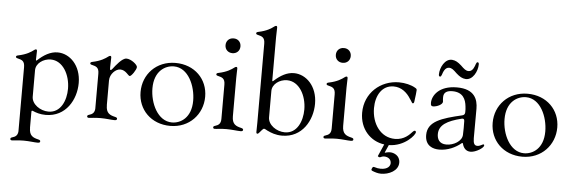

<svg xmlns="http://www.w3.org/2000/svg" viewBox="-58 -969 4126 1387"><g transform="rotate(5 2005.5 -275.0)"><path d="M63.9 216.3C79.9 216.3 102.3 210.6 148.8 210.6C190.7 210.6 223.7 216.6 250.4 216.6C260.3 216.6 267.8 214.1 267.8 205.6C267.8 198.9 263.8 195.7 252.1 192.8C214.5 183.9 185.7 171.9 186.1 114.3H185.7V-1.8C186.1 -9.9 188.6 -11.7 196 -8.9C219.1 1.4 250 11.7 290.1 11.7C436.4 11.7 508.2 -118.3 508.2 -238.3C508.2 -366.1 425.8 -445.7 337.4 -445.7C284.8 -445.7 236.9 -416.5 192.8 -375.4C187.9 -371.8 186.1 -373.2 185.7 -380C186.1 -404.8 187.5 -426.1 187.5 -441.8C187.5 -451 184.3 -453.8 179 -453.8C175.1 -453.8 171.9 -451.7 166.9 -448.2C147 -432.9 115.8 -411.9 55.8 -399.5C45.8 -397.7 40.1 -394.5 40.1 -388.1C40.1 -382.1 45.1 -379.3 53.3 -377.5C83.5 -370 104.8 -364.3 104.8 -317.8V147.7C102.3 177.6 85.9 187.9 63.6 194.2C55.4 196.7 51.1 199.9 51.1 206.3C51.1 213.4 56.5 216.3 63.9 216.3ZM185.7 -111.9V-303.3C185.7 -353 238.3 -390.3 292.3 -390.3C380 -390.3 434.7 -292.6 434.7 -190C434.7 -106.2 397.4 -13.8 308.2 -13.8C247.9 -13.8 185.7 -57.2 185.7 -111.9Z M602.6 5.7C618.6 5.7 641 0 687.5 0C729.4 0 762.4 6 789.1 6C799 6 806.5 3.6 806.5 -5C806.5 -11.7 802.6 -14.9 790.8 -17.8C753.2 -26.6 724.4 -38.7 724.8 -96.2H724.4V-275.6C724.4 -323.9 766.7 -362.2 798.7 -362.2C839.8 -362.2 858.7 -321 870.7 -321C882.8 -321 916.9 -370.7 916.9 -389.9C916.9 -407.3 870.4 -444.6 836.6 -444.6C805.4 -444.6 762.8 -388.5 742.9 -362.9C737.2 -355.5 733.7 -352.3 729.4 -352.3C724.1 -352.3 724.4 -361.2 724.4 -373.2C724.4 -400.9 726.2 -424.7 726.2 -441.8C726.2 -451 722.7 -453.8 717.7 -453.8C713.8 -453.8 710.2 -451.7 705.3 -448.2C685.4 -432.9 654.1 -411.9 594.1 -399.5C584.5 -397.7 578.8 -394.5 578.8 -388.1C578.8 -382.1 583.5 -379.3 591.6 -377.5C621.8 -370 643.5 -364.3 643.5 -317.8V-62.9C641 -33 624.6 -22.7 602.3 -16.3C594.1 -13.8 589.8 -10.7 589.8 -4.3C589.8 2.8 595.2 5.7 602.6 5.7Z M1193.5 12.4C1331.3 12.4 1426.8 -91.6 1426.8 -219.1C1427.2 -346.9 1331.3 -444.2 1192.5 -444.2C1054 -444.2 958.5 -341.3 958.8 -213.4C958.8 -85.9 1054 12.4 1193.5 12.4ZM1041.9 -247.9C1041.9 -372.2 1119.3 -418.3 1182.9 -418.3C1287.6 -418.3 1343 -290.1 1343 -183.2C1343 -57.9 1264.9 -13.5 1203.5 -13.5C1099.8 -13.5 1041.9 -139.9 1041.9 -247.9Z M1516.3 5.7C1532.3 5.7 1554.7 0 1601.2 0C1643.1 0 1676.1 6 1703.1 6C1713.1 6 1720.5 3.6 1720.5 -5C1720.5 -11.7 1716.3 -14.9 1704.9 -17.8C1667.3 -26.6 1638.5 -38.7 1638.5 -96.2V-373.2C1638.5 -400.9 1640.3 -424.7 1640.3 -441.8C1640.3 -451 1636.7 -453.8 1631.7 -453.8C1627.8 -453.8 1624.3 -451.7 1619.3 -448.2C1599.4 -432.9 1568.2 -411.9 1508.2 -399.5C1498.6 -397.7 1492.9 -394.5 1492.9 -388.1C1492.9 -382.1 1497.5 -379.3 1505.7 -377.5C1535.9 -370 1557.5 -364.3 1557.5 -317.8V-69.6C1557.2 -34.4 1540.1 -23.4 1516.3 -16.3C1507.8 -13.8 1503.6 -10.7 1503.6 -4.3C1503.6 2.8 1508.9 5.7 1516.3 5.7ZM1540.8 -603.7C1540.8 -572.1 1563.9 -550.1 1595.2 -550.1C1626.4 -550.1 1649.1 -572.1 1649.1 -603.7C1649.1 -635.7 1626.4 -657.7 1595.2 -657.3C1563.9 -657.7 1540.8 -635.7 1540.8 -603.7Z M1818.5 -638.1V-66.1C1818.5 -30.5 1817.5 -7.5 1817.5 2.1C1817.5 8.9 1820 13.8 1825.6 13.8C1829.2 13.8 1832.7 11.4 1837.4 6C1851.9 -10.3 1863.6 -26.3 1870.7 -26.3C1877.5 -26.3 1886.4 -19.5 1899.5 -13.1V-13.5C1923.3 -1.8 1957.7 12.1 2003.9 12.1C2150.2 12.1 2221.9 -117.9 2221.9 -237.9C2221.9 -365.8 2139.6 -445.3 2051.1 -445.3C2000.4 -445.3 1954.2 -418.3 1911.2 -379.6L1908 -376.8C1902.3 -372.2 1900.6 -372.5 1899.5 -377.8V-693.5C1899.5 -721.2 1901.3 -745 1901.3 -762.1C1901.3 -771.3 1897.7 -774.1 1892.8 -774.1C1888.8 -774.1 1885.3 -772 1880.3 -768.5C1860.4 -753.2 1829.2 -732.2 1769.2 -719.8C1759.6 -718 1753.9 -714.8 1753.9 -708.5C1753.9 -702.4 1758.5 -699.6 1766.7 -697.8C1796.9 -690.3 1818.5 -684.7 1818.5 -638.1ZM1899.5 -111.5V-302.9C1899.5 -352.6 1952.1 -389.9 2006 -389.9C2093.8 -389.9 2148.4 -292.3 2148.4 -189.6C2148.4 -105.8 2111.2 -13.5 2022 -13.5C1961.6 -13.5 1899.5 -56.8 1899.5 -111.5Z M2316.1 5.7C2332 5.7 2354.4 0 2400.9 0C2442.8 0 2475.9 6 2502.8 6C2512.8 6 2520.2 3.6 2520.2 -5C2520.2 -11.7 2516 -14.9 2504.6 -17.8C2467 -26.6 2438.2 -38.7 2438.2 -96.2V-373.2C2438.2 -400.9 2440 -424.7 2440 -441.8C2440 -451 2436.4 -453.8 2431.5 -453.8C2427.6 -453.8 2424 -451.7 2419 -448.2C2399.1 -432.9 2367.9 -411.9 2307.9 -399.5C2298.3 -397.7 2292.6 -394.5 2292.6 -388.1C2292.6 -382.1 2297.2 -379.3 2305.4 -377.5C2335.6 -370 2357.2 -364.3 2357.2 -317.8V-69.6C2356.9 -34.4 2339.8 -23.4 2316.1 -16.3C2307.5 -13.8 2303.3 -10.7 2303.3 -4.3C2303.3 2.8 2308.6 5.7 2316.1 5.7ZM2340.6 -603.7C2340.6 -572.1 2363.6 -550.1 2394.9 -550.1C2426.1 -550.1 2448.9 -572.1 2448.9 -603.7C2448.9 -635.7 2426.1 -657.7 2394.9 -657.3C2363.6 -657.7 2340.6 -635.7 2340.6 -603.7Z M2739.7 223.7C2797.2 224.1 2865.1 192.1 2865.1 132.8C2865.1 78.8 2816.1 63.9 2794 63.9C2778.1 63.9 2765.3 67.1 2755.3 70.3C2753.6 70.7 2754.3 68.2 2757.5 60.7L2778.8 12.8C2893.5 11 2965.6 -76.3 2965.6 -96.9C2965.6 -103 2961.6 -106.9 2956.7 -106.9C2952.8 -106.9 2948.5 -104.4 2942.8 -98.4C2923.3 -77.4 2886.7 -35.5 2818.9 -35.5C2714.5 -35.5 2648.8 -131.4 2648.8 -244.3C2648.8 -334.5 2691.8 -411.9 2776.6 -412.3C2833.5 -412.6 2875 -376.8 2901.3 -333.8C2916.2 -314.6 2918 -302.9 2925.4 -302.9C2930.4 -302.9 2933.6 -306.5 2935 -316.1C2941.1 -355.8 2944.2 -391 2944.6 -400.6C2944.6 -408 2941.1 -411.2 2931.8 -416.5C2902.7 -434.3 2856.2 -445.3 2812.9 -445.3C2679.3 -445.3 2566.4 -346.6 2566.4 -203.5C2566.4 -85.6 2644.2 -2.5 2745.4 11L2706.7 98.7C2706.3 100.5 2708.5 101.9 2715.9 105.5C2717.7 105.8 2719.1 106.2 2720.9 106.2C2728 106.2 2735.8 97.7 2751.8 97.7C2782.3 97.7 2803.6 114.7 2803.6 142C2803.6 161.9 2786.9 188.2 2734.7 188.2C2720.5 188.2 2705.3 185.7 2689.3 180.4C2681.5 177.9 2677.6 179.7 2674 186.8L2670.8 193.9C2667.6 201.3 2669 205.3 2676.5 208.8C2695.3 216.6 2718 223.7 2739.7 223.7Z M3143.5 13.5C3205.6 13.5 3261.4 -13.1 3300.8 -45.5C3302.9 -47.6 3305 -48.7 3306.8 -48.7C3309.3 -48.7 3310.4 -46.9 3311.4 -43.7C3318.9 -14.2 3336.6 9.2 3371.1 9.2C3409.4 9.2 3465.6 -27.3 3465.6 -44.7C3465.6 -48.3 3463.8 -51.8 3459.2 -51.8C3452.1 -51.8 3436.8 -37.3 3416.2 -37.3C3395.6 -37.3 3386.4 -50.8 3386 -89.8C3386 -176.1 3387.1 -220.2 3386.7 -304C3386.4 -371.1 3362.2 -445.3 3233 -445.3C3103.3 -445.3 3055.8 -370.4 3055.4 -318.5C3055 -297.6 3061.4 -293.7 3072.8 -293.7C3101.2 -293.7 3141.3 -313.2 3141.3 -333.1C3139.6 -347.3 3138.8 -359.4 3139.2 -366.1C3139.2 -399.5 3161.2 -415.1 3202.8 -415.1C3279.8 -415.1 3300.8 -364.7 3306.1 -314.6C3308.2 -301.8 3308.6 -285.2 3308.2 -271.7C3307.9 -257.8 3301.8 -250.7 3288.4 -247.5C3141.3 -213.1 3041.2 -182.9 3041.2 -83.5C3041.2 -4.3 3099.1 13.5 3143.5 13.5ZM3094.8 -527C3094.8 -517.8 3098 -512.4 3104.4 -512.4C3110.1 -512.4 3113.6 -518.8 3116.5 -527C3121.4 -541.5 3132.8 -581.7 3163.7 -581.7C3183.9 -581.7 3196.7 -570 3221.9 -545.5C3246.4 -523.8 3264.2 -513.1 3289.1 -511C3341.3 -507.1 3375.4 -574.6 3375.4 -624.6C3375.4 -633.9 3372.2 -639.2 3365.8 -639.2C3360.1 -639.2 3356.5 -632.8 3353.7 -624.6C3348.7 -610.1 3337.4 -570 3306.5 -570C3286.2 -570 3273.4 -581.7 3248.2 -606.2C3223.7 -627.8 3206 -638.5 3181.1 -640.6C3128.9 -644.5 3094.8 -577.1 3094.8 -527ZM3124.6 -97.3C3124.6 -163.4 3182.5 -197.4 3286.6 -223C3300.1 -226.2 3306.1 -221.6 3306.5 -207.7C3307.5 -172.6 3307.2 -138.5 3305.8 -106.5C3303.3 -61.1 3244.7 -27.3 3192.8 -27.3C3139.2 -27.3 3124.6 -63.2 3124.6 -97.3Z M3746.8 12.4C3884.6 12.4 3980.1 -91.6 3980.1 -219.1C3980.5 -346.9 3884.6 -444.2 3745.7 -444.2C3607.2 -444.2 3511.7 -341.3 3512.1 -213.4C3512.1 -85.9 3607.2 12.4 3746.8 12.4ZM3595.2 -247.9C3595.2 -372.2 3672.6 -418.3 3736.2 -418.3C3840.9 -418.3 3896.3 -290.1 3896.3 -183.2C3896.3 -57.9 3818.2 -13.5 3756.7 -13.5C3653.1 -13.5 3595.2 -139.9 3595.2 -247.9Z"/></g></svg>

Font: Margiela Serif Text
Style: Regular
Weight: 400
Designer: Andreas Faust, Stefan Endress
Version: Version 1.002;FEAKit 1.0